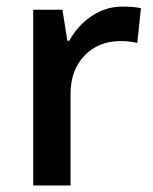

<svg xmlns="http://www.w3.org/2000/svg" viewBox="-20 -570 471 590"><path d="M356 -549.8Q390.6 -549.8 413.1 -544.9L401.9 -438Q377.4 -443.8 351.1 -443.8Q282.2 -443.8 239.5 -398.9Q196.8 -354 196.8 -282.2V0H82V-540H171.9L187 -444.8H192.9Q219.7 -493.2 262.9 -521.5Q306.2 -549.8 356 -549.8Z"/></svg>

Font: f4497506088       
Style: Regular
Weight: 600
Foundry: Ascender Corporation
Version: Version 1.10